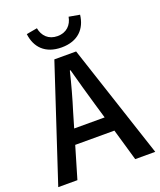

<svg xmlns="http://www.w3.org/2000/svg" viewBox="-154 -940 864 1036"><g transform="rotate(-20 277.5 -422.5)"><path d="M275 -702C370 -702 419 -757 428 -834L366 -845C358 -800 327 -767 275 -767C223 -767 192 -800 184 -845L122 -834C131 -757 180 -702 275 -702ZM441 0H556L340 -655H215L-1 0H109L163 -183H388ZM188 -268 213 -353C235 -423 255 -496 273 -570H277C297 -497 317 -423 338 -353L363 -268Z"/></g></svg>

Font: Cambridge Sans Medium
Style: Regular
Weight: 500
Version: Version 2.020;PS 002.020;hotconv 1.0.88;makeotf.lib2.5.64775